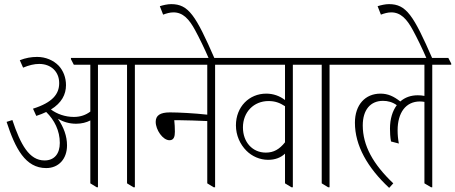

<svg xmlns="http://www.w3.org/2000/svg" viewBox="-20 -903 2208 931"><path d="M204 -88C264 -88 305 -132 305 -198C305 -243 289 -286 261 -327C287 -312 316 -303 349 -303C375 -303 399 -309 418 -319V-14L449 5H455V-589H596V-14L627 5H634V-589H726V-595L712 -622H324V-616L338 -589H418V-362C397 -346 371 -336 338 -336C296 -336 257 -350 227 -372C279 -404 300 -445 300 -490C300 -527 287 -560 265 -584C239 -611 201 -627 160 -627C131 -627 104 -622 76 -611L92 -575C121 -587 146 -593 170 -593C227 -593 267 -556 267 -500C267 -447 235 -406 140 -376L156 -341C174 -347 190 -353 204 -360C244 -321 270 -269 270 -210C270 -158 244 -125 196 -125C122 -125 80 -201 40 -321L12 -312C54 -183 103 -88 204 -88Z M802 -223C823 -223 828 -241 828 -264C828 -282 827 -304 825 -320C834 -320 847 -320 855 -320C883 -320 939 -318 985 -316V-14L1016 5H1023V-589H1115V-595L1101 -622H681V-616L695 -589H985V-347C922 -354 846 -358 804 -358C756 -358 735 -343 735 -312C735 -274 769 -223 802 -223Z M993 -618H1021C929 -829 894 -883 810 -883C792 -883 771 -878 755 -873L771 -832C787 -838 804 -843 821 -843C867 -843 897 -811 927 -755C946 -720 972 -667 993 -618Z M1280 -128C1313 -128 1341 -138 1362 -158V-14L1393 5H1400V-589H1493V-595L1479 -622H1070V-616L1084 -589H1362V-418C1336 -438 1305 -449 1271 -449C1188 -449 1124 -385 1124 -295C1124 -247 1144 -203 1175 -172C1202 -145 1240 -128 1280 -128ZM1158 -285C1158 -360 1211 -413 1282 -413C1313 -413 1336 -405 1362 -388V-213C1335 -179 1307 -163 1269 -163C1204 -163 1158 -214 1158 -285Z M1571 5H1578V-589H1671V-595L1657 -622H1447V-616L1461 -589H1540V-14Z M1867 8 1887 -14C1789 -107 1739 -197 1739 -295C1739 -370 1776 -414 1837 -414C1861 -414 1883 -408 1904 -393C1883 -365 1871 -326 1871 -279C1871 -261 1872 -238 1876 -217L1914 -207C1910 -228 1908 -250 1908 -271C1908 -357 1948 -411 2016 -411C2024 -411 2032 -410 2038 -409V-14L2070 5H2076V-589H2168V-595L2154 -622H1625V-616L1639 -589H2038V-438C2027 -440 2017 -441 2006 -441C1972 -441 1944 -431 1921 -411C1889 -436 1861 -449 1825 -449C1751 -449 1701 -395 1701 -308C1701 -197 1762 -90 1867 8Z M2049 -618H2077C1985 -829 1950 -883 1866 -883C1848 -883 1827 -878 1811 -873L1827 -832C1843 -838 1860 -843 1877 -843C1923 -843 1953 -811 1983 -755C2002 -720 2028 -667 2049 -618Z"/></svg>

Font: Noto Serif Devanagari ExtraCondensed ExtraLight
Style: Regular
Weight: 200
Width: 2
Designer: Universal Thirst, Indian Type Foundry and the Monotype Design Team
Foundry: Monotype Imaging Inc.
Version: Version 2.004